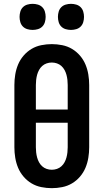

<svg xmlns="http://www.w3.org/2000/svg" viewBox="-20 -973 540 1001"><path d="M250 8Q223 8 195.5 2.5Q168 -3 144.5 -17Q121 -31 103 -52Q85 -73 74.5 -98Q64 -123 59.5 -150.5Q55 -178 55 -205V-530Q55 -557 59.5 -584.5Q64 -612 74.5 -637Q85 -662 103 -683Q121 -704 144.5 -718Q168 -732 195.5 -737.5Q223 -743 250 -743Q277 -743 304.5 -737.5Q332 -732 355.5 -718Q379 -704 397 -683Q415 -662 425.5 -637Q436 -612 440.5 -584.5Q445 -557 445 -530V-205Q445 -178 440.5 -150.5Q436 -123 425.5 -98Q415 -73 397 -52Q379 -31 355.5 -17Q332 -3 304.5 2.5Q277 8 250 8ZM333 -402V-530Q333 -543 331.5 -556.5Q330 -570 326.5 -583Q323 -596 316.5 -608Q310 -620 300 -629Q290 -638 277 -642.5Q264 -647 250 -647Q236 -647 223 -642.5Q210 -638 200 -629Q190 -620 183.5 -608Q177 -596 173.5 -583Q170 -570 168.5 -556.5Q167 -543 167 -530V-402ZM250 -88Q264 -88 277 -92.5Q290 -97 300 -106Q310 -115 316.5 -127Q323 -139 326.5 -152Q330 -165 331.5 -178.5Q333 -192 333 -205V-333H167V-205Q167 -192 168.5 -178.5Q170 -165 173.5 -152Q177 -139 183.5 -127Q190 -115 200 -106Q210 -97 223 -92.5Q236 -88 250 -88ZM350 -817Q336 -817 322.5 -821Q309 -825 299.5 -834.5Q290 -844 286 -857.5Q282 -871 282 -885Q282 -899 286 -912.5Q290 -926 299.5 -935.5Q309 -945 322.5 -949Q336 -953 350 -953Q364 -953 377.5 -949Q391 -945 400.5 -935.5Q410 -926 414 -912.5Q418 -899 418 -885Q418 -871 414 -857.5Q410 -844 400.5 -834.5Q391 -825 377.5 -821Q364 -817 350 -817ZM150 -817Q136 -817 122.5 -821Q109 -825 99.5 -834.5Q90 -844 86 -857.5Q82 -871 82 -885Q82 -899 86 -912.5Q90 -926 99.5 -935.5Q109 -945 122.5 -949Q136 -953 150 -953Q164 -953 177.5 -949Q191 -945 200.5 -935.5Q210 -926 214 -912.5Q218 -899 218 -885Q218 -871 214 -857.5Q210 -844 200.5 -834.5Q191 -825 177.5 -821Q164 -817 150 -817Z"/></svg>

Font: Iosevka Curly Slab
Style: Bold
Weight: 700
Monospace: yes
Designer: Belleve Invis
Foundry: Belleve Invis
Version: Version 22.1.2; ttfautohint (v1.8.4)